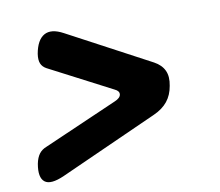

<svg xmlns="http://www.w3.org/2000/svg" viewBox="-61 -645 721 628"><g transform="rotate(-10 300.0 -330.5)"><path d="M105 -100Q58 -79 39 -94Q20 -109 28 -154Q32 -174 41 -186Q50 -198 66 -204L311 -311Q330 -319 331.5 -330.5Q333 -342 318 -349L110 -457Q97 -464 92 -476Q87 -488 90 -508Q98 -553 122.5 -567Q147 -581 186 -560L460 -414Q484 -401 493.5 -380.5Q503 -360 497 -330Q492 -300 475.5 -279.5Q459 -259 430 -246Z"/></g></svg>

Font: Maple Mono SemiBold
Style: Italic
Weight: 600
Italic angle: -10°
Monospace: yes
Designer: subframe7536
Version: Version 7.000